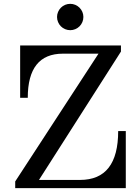

<svg xmlns="http://www.w3.org/2000/svg" viewBox="-20 -966 720 986"><path d="M626 0H58.1V-34.2L485.8 -690.4H303.2Q122.6 -690.4 122.6 -463.9H83.5V-732.4H601.1V-701.2L180.2 -42H391.1Q586.9 -42 586.9 -293H626ZM340.8 -811Q327.1 -811 314.7 -816.2Q302.2 -821.3 292.7 -830.8Q283.2 -840.3 278.1 -852.8Q272.9 -865.2 272.9 -878.9Q272.9 -892.1 278.1 -904.5Q283.2 -917 292.7 -926.5Q302.2 -936 314.7 -941.2Q327.1 -946.3 340.8 -946.3Q354 -946.3 366.5 -941.2Q378.9 -936 388.4 -926.5Q397.9 -917 403.1 -904.5Q408.2 -892.1 408.2 -878.9Q408.2 -865.2 403.1 -852.8Q397.9 -840.3 388.4 -830.8Q378.9 -821.3 366.5 -816.2Q354 -811 340.8 -811Z"/></svg>

Font: Munson
Style: Regular
Weight: 400
Designer: Paul James MIller
Foundry: High-Logic / Made with FontCreator
Version: Version 2.10;May 5, 2019;FontCreator 11.5.0.2430 64-bit